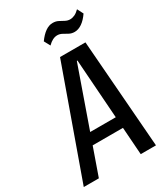

<svg xmlns="http://www.w3.org/2000/svg" viewBox="-245 -983 943 1080"><g transform="rotate(-30 227.0 -443.5)"><path d="M220 -700H385L439 0H340L295 -634H291L68 0H-30ZM120 -250H358L347 -178H110ZM185 -822Q208 -854 231.5 -870.5Q255 -887 279 -887Q300 -887 315 -879Q330 -871 345 -863Q360 -855 376 -855Q391 -855 406 -862Q421 -869 437 -885L457 -846Q435 -814 411 -797.5Q387 -781 363 -781Q343 -781 327.5 -789.5Q312 -798 297.5 -806Q283 -814 267 -814Q252 -814 237 -806.5Q222 -799 206 -783Z"/></g></svg>

Font: Pathway Extreme Condensed Medium
Style: Italic
Weight: 500
Width: 3
Italic angle: -8°
Version: Version 1.001;gftools[0.9.26]